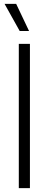

<svg xmlns="http://www.w3.org/2000/svg" viewBox="-20 -965 250 985"><path d="M76.5 0V-740H133.5V0ZM81 -806 3.5 -945H63L129 -806Z"/></svg>

Font: Encode Sans Cnd Lt
Style: Regular
Weight: 300
Width: 3
Designer: Multiple Designers
Foundry: Impallari Type
Version: Version 3.002; ttfautohint (v1.8.3) -l 8 -r 50 -G 200 -x 14 